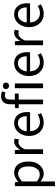

<svg xmlns="http://www.w3.org/2000/svg" viewBox="1259 -2089 1054 3612"><g transform="rotate(-90 1786.0 -283.0)"><path d="M89.8 223.6V-530.3H163.1L170.9 -469.7H173.8Q264.6 -543.9 342.8 -543.9Q443.4 -543.9 500 -469.7Q553.7 -398.4 553.7 -273.4Q553.7 -142.6 484.4 -62.5Q418.9 12.7 323.2 12.7Q252 12.7 176.8 -48.8L178.7 43.9V223.6ZM308.6 -61.5Q376 -61.5 418 -117.2Q460.9 -175.8 460.9 -272.5Q460.9 -468.8 321.3 -468.8Q257.8 -468.8 178.7 -395.5V-117.2Q244.1 -61.5 308.6 -61.5Z M695.3 0V-530.3H768.6L776.4 -433.6H779.3Q807.6 -485.4 845.7 -513.7Q885.7 -543.9 929.7 -543.9Q963.9 -543.9 986.3 -532.2L969.7 -454.1Q947.3 -462.9 918 -462.9Q880.9 -462.9 847.7 -435.5Q808.6 -404.3 784.2 -340.8V0Z M1288.1 12.7Q1178.7 12.7 1108.4 -60.5Q1034.2 -137.7 1034.2 -264.6Q1034.2 -388.7 1107.4 -468.8Q1176.8 -543.9 1273.4 -543.9Q1373 -543.9 1429.7 -476.6Q1484.4 -410.2 1484.4 -294.9Q1484.4 -269.5 1480.5 -244.1H1123Q1127 -159.2 1175.3 -108.9Q1223.6 -58.6 1298.8 -58.6Q1369.1 -58.6 1431.6 -100.6L1463.9 -42Q1378.9 12.7 1288.1 12.7ZM1122.1 -307.6H1406.2Q1406.2 -387.7 1371.6 -430.2Q1336.9 -472.7 1274.4 -472.7Q1215.8 -472.7 1173.8 -429.7Q1129.9 -383.8 1122.1 -307.6Z M1629.9 0V-458H1557.6V-525.4L1629.9 -530.3V-615.2Q1629.9 -698.2 1668 -743.2Q1707 -790 1784.2 -790Q1831.1 -790 1873 -772.5L1853.5 -705.1Q1823.2 -718.8 1793.9 -718.8Q1718.8 -718.8 1718.8 -614.3V-530.3H1831.1V-458H1718.8V0Z M1932.6 0V-530.3H2021.5V0ZM1916 -697.3Q1916 -723.6 1933.1 -739.3Q1950.2 -754.9 1977.5 -754.9Q2004.9 -754.9 2022 -739.3Q2039.1 -723.6 2039.1 -697.3Q2039.1 -672.9 2021.5 -656.2Q2003.9 -639.6 1977.5 -639.6Q1951.2 -639.6 1933.6 -656.2Q1916 -672.9 1916 -697.3Z M2415 12.7Q2305.7 12.7 2235.4 -60.5Q2161.1 -137.7 2161.1 -264.6Q2161.1 -388.7 2234.4 -468.8Q2303.7 -543.9 2400.4 -543.9Q2500 -543.9 2556.6 -476.6Q2611.3 -410.2 2611.3 -294.9Q2611.3 -269.5 2607.4 -244.1H2250Q2253.9 -159.2 2302.2 -108.9Q2350.6 -58.6 2425.8 -58.6Q2496.1 -58.6 2558.6 -100.6L2590.8 -42Q2505.9 12.7 2415 12.7ZM2249 -307.6H2533.2Q2533.2 -387.7 2498.5 -430.2Q2463.9 -472.7 2401.4 -472.7Q2342.8 -472.7 2300.8 -429.7Q2256.8 -383.8 2249 -307.6Z M2742.2 0V-530.3H2815.4L2823.2 -433.6H2826.2Q2854.5 -485.4 2892.6 -513.7Q2932.6 -543.9 2976.6 -543.9Q3010.7 -543.9 3033.2 -532.2L3016.6 -454.1Q2994.1 -462.9 2964.8 -462.9Q2927.7 -462.9 2894.5 -435.5Q2855.5 -404.3 2831.1 -340.8V0Z M3335 12.7Q3225.6 12.7 3155.3 -60.5Q3081.1 -137.7 3081.1 -264.6Q3081.1 -388.7 3154.3 -468.8Q3223.6 -543.9 3320.3 -543.9Q3419.9 -543.9 3476.6 -476.6Q3531.2 -410.2 3531.2 -294.9Q3531.2 -269.5 3527.3 -244.1H3169.9Q3173.8 -159.2 3222.2 -108.9Q3270.5 -58.6 3345.7 -58.6Q3416 -58.6 3478.5 -100.6L3510.7 -42Q3425.8 12.7 3335 12.7ZM3168.9 -307.6H3453.1Q3453.1 -387.7 3418.5 -430.2Q3383.8 -472.7 3321.3 -472.7Q3262.7 -472.7 3220.7 -429.7Q3176.8 -383.8 3168.9 -307.6Z"/></g></svg>

Font: Bpmf GenYo Gothic R
Style: R
Weight: 400
Foundry: But Ko
Version: Version 1.320